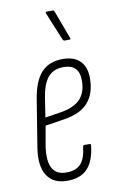

<svg xmlns="http://www.w3.org/2000/svg" viewBox="-81 -734 469 784"><g transform="rotate(-10 153.5 -341.5)"><path d="M134 6Q76 6 50.5 -33.5Q25 -73 36 -146L68 -344Q80 -418 112 -452.5Q144 -487 201 -487Q247 -487 272 -462.5Q297 -438 297 -391Q297 -327 264 -290Q231 -253 161 -243L85 -231L70 -146Q62 -86 78.5 -57Q95 -28 136 -28Q176 -28 196 -50Q216 -72 221 -121Q222 -126 227 -126H248Q255 -126 254 -120Q247 -56 218 -25Q189 6 134 6ZM90 -264 155 -274Q211 -283 237 -310.5Q263 -338 263 -388Q263 -454 198 -454Q157 -454 134 -427.5Q111 -401 102 -342ZM221 -560Q219 -560 217.5 -561.5Q216 -563 214 -566L166 -683Q165 -685 166 -687Q167 -689 170 -689H194Q198 -689 199.5 -688Q201 -687 202 -684L246 -566Q247 -563 246 -561.5Q245 -560 241 -560Z"/></g></svg>

Font: Sofia Sans Extra Condensed ExtraLight
Style: Italic
Weight: 250
Italic angle: -9°
Version: Version 4.100